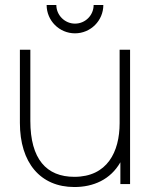

<svg xmlns="http://www.w3.org/2000/svg" viewBox="-20 -740 613 772"><path d="M281.5 -606C344.5 -606 395.5 -657 395.5 -720H356.5C356.5 -679 323.5 -645 281.5 -645C240.5 -645 206.5 -679 206.5 -720H167.5C167.5 -657 218.5 -606 281.5 -606ZM279 12C355 12 424 -17.5 464 -87.5V0H503V-540H461V-245C461 -129 411 -29 279 -29C167 -29 102 -100 102 -254V-540H60V-246C60 -86 142 12 279 12Z"/></svg>

Font: Hauora ExtraLight
Style: Regular
Weight: 200
Designer: Mikhail Sharanda
Foundry: WCYS & Co.
Version: Version 1.010